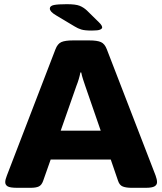

<svg xmlns="http://www.w3.org/2000/svg" viewBox="-20 -895 775 917"><path d="M63 2Q28 2 16.5 -5Q5 -12 5 -25Q5 -37 13 -57L245 -660Q255 -686 273 -694Q291 -702 329 -702H406Q444 -702 462 -694Q480 -686 490 -660L723 -57Q730 -38 730 -25Q730 -12 718 -5Q706 2 676 2H609Q583 2 567 -4Q551 -10 544 -31L509 -133H222L186 -31Q179 -11 165.5 -4.5Q152 2 126 2ZM345 -485 270 -271H461L387 -485Q382 -500 376.5 -516.5Q371 -533 368 -549H364Q361 -533 356 -516.5Q351 -500 345 -485ZM419 -749Q385 -749 368.5 -754Q352 -759 336 -769L249 -821Q232 -831 225 -839Q218 -847 218 -854Q218 -867 237.5 -871Q257 -875 299 -875Q341 -875 360 -867.5Q379 -860 395 -845L453 -788Q462 -779 465 -773.5Q468 -768 468 -764Q468 -758 458 -753.5Q448 -749 419 -749Z"/></svg>

Font: Asap Expanded ExtraBold
Style: Regular
Weight: 800
Width: 7
Designer: Pablo Cosgaya
Foundry: Omnibus-Type
Version: Version 3.001; ttfautohint (v1.8.4.7-5d5b)